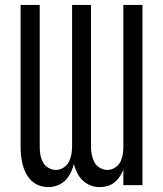

<svg xmlns="http://www.w3.org/2000/svg" viewBox="-20 -755 665 783"><path d="M177 8Q158 8 140 1.5Q122 -5 108.5 -18Q95 -31 86 -48Q77 -65 72.5 -83Q68 -101 66 -120Q64 -139 64 -158V-735H142V-158Q142 -141 144.5 -125Q147 -109 154.5 -94.5Q162 -80 176.5 -71Q191 -62 208 -62Q224 -62 238.5 -71Q253 -80 260.5 -94.5Q268 -109 271 -125Q274 -141 274 -158V-735H351V-158Q351 -141 354 -125Q357 -109 364.5 -94.5Q372 -80 386.5 -71Q401 -62 417 -62Q434 -62 448.5 -71Q463 -80 470.5 -94.5Q478 -109 480.5 -125Q483 -141 483 -158V-735H561V0H483V-63Q477 -48 468 -34.5Q459 -21 446.5 -11Q434 -1 418.5 3.5Q403 8 387 8Q367 8 349 1Q331 -6 317 -19.5Q303 -33 294.5 -50.5Q286 -68 281 -86Q277 -68 268.5 -50.5Q260 -33 246.5 -19.5Q233 -6 214.5 1Q196 8 177 8Z"/></svg>

Font: Zed Sans
Style: Regular
Weight: 400
Designer: Belleve Invis
Foundry: Belleve Invis
Version: Version 1.0.0; ttfautohint (v1.8.4)